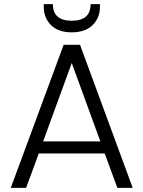

<svg xmlns="http://www.w3.org/2000/svg" viewBox="-20 -906 692 926"><path d="M485 -166H167L106 0H32L287 -690H366L620 0H546ZM464 -224 326 -602 188 -224ZM462 -873Q462 -820 426.5 -785Q391 -750 326 -750Q261 -750 226 -785Q191 -820 191 -873V-886H235Q235 -806 326 -806Q417 -806 417 -886H462Z"/></svg>

Font: A Bank Premium Light
Style: Regular
Weight: 300
Designer: Ninad Kale (Devanagari), Jonny Pinhorn (Latin), Htun Naung (Myanmar)
Foundry: Indian Type Foundry
Version: 4.004